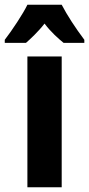

<svg xmlns="http://www.w3.org/2000/svg" viewBox="-59 -786 374 806"><path d="M200 -766H56C39 -730 -10 -656 -39 -619V-606H50C68 -622 100 -651 128 -687C155 -651 186 -624 208 -606H295V-619C256 -671 223 -722 200 -766ZM200 0V-549H56V0Z"/></svg>

Font: Noto Sans Gujarati UI ExtraCondensed ExtraBold
Style: Regular
Weight: 800
Width: 2
Designer: Jelle Bosma - Monotype Design Team, Universal Thirst
Foundry: Monotype Imaging Inc.
Version: Version 2.106